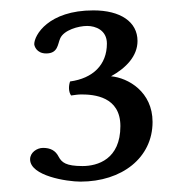

<svg xmlns="http://www.w3.org/2000/svg" viewBox="-20 -708 347 370"><path d="M186 -624C186 -583 159 -557 115 -551C112 -542 112 -531 117 -524C125 -525 130 -526 137 -526C161 -526 212 -522 212 -465C212 -401 168 -388 139 -388C107 -388 99 -395 93 -406C87 -418 77 -423 63 -423C51 -423 38 -414 38 -401C38 -369 109 -358 135 -358C215 -358 274 -404 274 -473C274 -531 227 -558 194 -561C223 -577 245 -600 245 -629C245 -666 212 -688 160 -688C73 -688 46 -640 46 -623C46 -620 50 -605 69 -605C92 -605 91 -623 96 -634C103 -650 131 -658 148 -658C164 -658 186 -650 186 -624Z"/></svg>

Font: Libertinus Serif
Style: Regular
Weight: 400
Designer: Philipp H. Poll, Khaled Hosny
Foundry: Caleb Maclennan
Version: Version 7.050;RELEASE